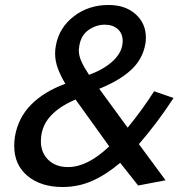

<svg xmlns="http://www.w3.org/2000/svg" viewBox="-20 -739 735 770"><path d="M253 -69Q203 -69 173.5 -98Q144 -127 144 -172Q144 -229 179.5 -270Q215 -311 283 -340L418 -152Q331 -69 253 -69ZM492 -227 378 -383Q458 -415 505 -458Q552 -501 563 -563Q565 -572 565 -589Q565 -645 524 -682Q483 -719 415 -719Q335 -719 276 -673.5Q217 -628 204 -556Q201 -540 201 -525Q201 -495 211.5 -466Q222 -437 242 -403Q157 -372 105 -319.5Q53 -267 40 -192Q37 -173 37 -154Q37 -78 90.5 -33.5Q144 11 231 11Q294 11 349.5 -13.5Q405 -38 462 -86L534 5L644 -16L537 -161Q611 -246 676 -346L598 -373Q551 -299 492 -227ZM400 -640Q432 -640 452 -622.5Q472 -605 472 -575Q472 -532 435 -496.5Q398 -461 337 -439Q317 -469 306.5 -492.5Q296 -516 296 -538Q296 -543 298 -555Q305 -598 335.5 -619Q366 -640 400 -640Z"/></svg>

Font: Geom
Style: Italic
Weight: 400
Italic angle: -10°
Version: Version 1.102